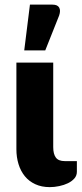

<svg xmlns="http://www.w3.org/2000/svg" viewBox="-20 -782 344 808"><path d="M49 -518.5H204V-163Q204 -134 215 -119Q226 -104 252.5 -104H303.5V-59Q303.5 -43 293 -31Q282.5 -19 266 -11Q249.5 -3 229.2 1.2Q209 5.5 189.5 5.5Q155 5.5 128.5 -6.8Q102 -19 84.5 -40.5Q67 -62 58 -91.2Q49 -120.5 49 -154ZM82 -570 106 -762.5H201Q222 -762.5 229 -750.2Q236 -738 229 -717L170.5 -570Z"/></svg>

Font: Lato 2
Style: Regular
Weight: 900
Designer: Lukasz Dziedzic with Adam Twardoch and Botio Nikoltchev
Foundry: tyPoland Lukasz Dziedzic
Version: Version 2.015; 2015-08-06; http://www.latofonts.com/